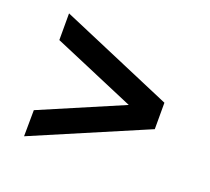

<svg xmlns="http://www.w3.org/2000/svg" viewBox="-90 -617 776 710"><g transform="rotate(20 297.5 -262.0)"><path d="M67.9 -20 68.8 -123 392.1 -261.2 68.8 -398.9V-503.9L513.2 -314V-210Z"/></g></svg>

Font: Nacelle Bold
Style: Regular
Weight: 700
Designer: Sora Sagano
Foundry: Sora Sagano
Version: Version 1.000;FEAKit 1.0